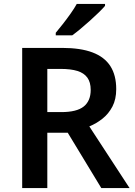

<svg xmlns="http://www.w3.org/2000/svg" viewBox="-20 -958 686 978"><path d="M296 -714Q390 -714 451 -691Q512 -668 542 -621.5Q572 -575 572 -504Q572 -452 552.5 -415Q533 -378 502 -353.5Q471 -329 435 -314L640 0H496L325 -282H221V0H93V-714ZM288 -607H221V-387H292Q371 -387 406.5 -415.5Q442 -444 442 -500Q442 -539 425 -562.5Q408 -586 374.5 -596.5Q341 -607 288 -607ZM515 -928Q503 -914 482.5 -894Q462 -874 437.5 -852Q413 -830 389.5 -810.5Q366 -791 348 -778H264V-791Q280 -810 300 -835.5Q320 -861 339.5 -888.5Q359 -916 371 -938H515Z"/></svg>

Font: Noto Sans Hebrew SemiBold
Style: Regular
Weight: 600
Designer: Monotype Design Team
Foundry: Monotype Imaging Inc.
Version: Version 2.003